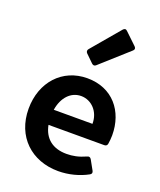

<svg xmlns="http://www.w3.org/2000/svg" viewBox="-146 -870 811 975"><g transform="rotate(20 259.5 -383.0)"><path d="M434.6 -714.8 371.1 -775.4C363.3 -783.2 355.5 -781.2 348.6 -773.4L219.7 -621.1C213.9 -614.3 213.9 -605.5 220.7 -598.6L261.7 -558.6C268.6 -551.8 277.3 -550.8 284.2 -557.6L434.6 -692.4C442.4 -699.2 442.4 -707 434.6 -714.8ZM482.4 -251C482.4 -380.9 402.3 -480.5 265.6 -480.5C130.9 -480.5 37.1 -377 37.1 -233.4C37.1 -83 141.6 13.7 286.1 13.7C341.8 13.7 398.4 -1 444.3 -26.4C453.1 -31.2 455.1 -39.1 450.2 -47.9L420.9 -100.6C416 -108.4 408.2 -111.3 399.4 -106.4C360.4 -88.9 329.1 -83 295.9 -83C221.7 -83 173.8 -120.1 160.2 -190.4H461.9C470.7 -190.4 477.5 -195.3 478.5 -205.1C480.5 -218.8 482.4 -235.4 482.4 -251ZM368.2 -271.5H159.2C169.9 -340.8 211.9 -384.8 266.6 -384.8C323.2 -384.8 369.1 -336.9 368.2 -271.5Z"/></g></svg>

Font: Ed Sans Neue SemiBold
Style: Regular
Weight: 600
Designer: Stephen Hutchings
Version: Version 1.004;PS 001.004;hotconv 1.0.88;makeotf.lib2.5.64775